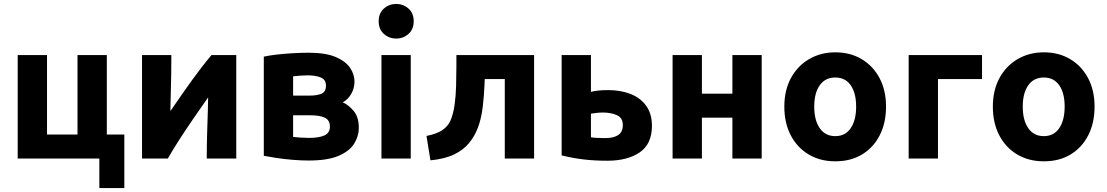

<svg xmlns="http://www.w3.org/2000/svg" viewBox="-20 -806 5629 976"><path d="M485 150V0H70V-526H219V-122H374V-526H523V-122H612V150Z M702 0V-526H851Q851 -426 848.5 -348.5Q846 -271 846 -241Q906 -329 956.5 -399Q1007 -469 1055 -526H1181V0H1031Q1031 -67 1033 -131Q1035 -195 1036.5 -243Q1038 -291 1038 -311Q1000 -257 961.5 -201Q923 -145 890 -93.5Q857 -42 833 0Z M1549 10Q1512 10 1468.5 6.5Q1425 3 1386 -3Q1347 -9 1321 -14V-518Q1347 -524 1386 -528.5Q1425 -533 1468.5 -535.5Q1512 -538 1549 -538Q1636 -538 1687 -516Q1738 -494 1760 -460.5Q1782 -427 1782 -392Q1782 -357 1765 -328Q1748 -299 1722 -286Q1750 -274 1777 -243Q1804 -212 1804 -156Q1804 -114 1780.5 -76Q1757 -38 1701.5 -14Q1646 10 1549 10ZM1470 -320H1554Q1591 -320 1614 -329.5Q1637 -339 1637 -371Q1637 -401 1611 -412Q1585 -423 1543 -423Q1529 -423 1506.5 -421.5Q1484 -420 1470 -418ZM1551 -105Q1601 -105 1629 -117.5Q1657 -130 1657 -163Q1657 -195 1631.5 -207.5Q1606 -220 1557 -220H1470V-110Q1484 -108 1507.5 -106.5Q1531 -105 1551 -105Z M1919 0V-526H2068V0ZM1994 -610Q1958 -610 1931.5 -633.5Q1905 -657 1905 -698Q1905 -739 1931.5 -762.5Q1958 -786 1994 -786Q2030 -786 2056.5 -762.5Q2083 -739 2083 -698Q2083 -657 2056.5 -633.5Q2030 -610 1994 -610Z M2168 9 2148 -115Q2199 -125 2227 -143.5Q2255 -162 2269 -191Q2284 -225 2290.5 -271Q2297 -317 2298.5 -368Q2300 -419 2300 -466V-526H2695V0H2546V-404H2444L2443 -378Q2441 -323 2434 -263.5Q2427 -204 2409 -156Q2393 -114 2364.5 -79Q2336 -44 2288.5 -21Q2241 2 2168 9Z M3068 11Q3002 11 2947 4.5Q2892 -2 2835 -16V-526H2984V-339Q2998 -343 3020.5 -345.5Q3043 -348 3072 -348Q3135 -348 3185 -328.5Q3235 -309 3264.5 -268.5Q3294 -228 3294 -166Q3294 -74 3232 -31.5Q3170 11 3068 11ZM3058 -104Q3099 -104 3122.5 -119.5Q3146 -135 3146 -170Q3146 -207 3116 -220.5Q3086 -234 3044 -234Q3029 -234 3011 -232Q2993 -230 2984 -228V-108Q2996 -106 3016 -105Q3036 -104 3058 -104Z M3399 0V-526H3548V-330H3703V-526H3852V0H3703V-208H3548V0Z M4226 14Q4149 14 4090.5 -21Q4032 -56 3999.5 -118.5Q3967 -181 3967 -264Q3967 -347 4000.5 -409Q4034 -471 4093 -505.5Q4152 -540 4226 -540Q4302 -540 4360 -505.5Q4418 -471 4451 -409Q4484 -347 4484 -264Q4484 -181 4452 -118.5Q4420 -56 4362.5 -21Q4305 14 4226 14ZM4226 -114Q4277 -114 4304.5 -154.5Q4332 -195 4332 -264Q4332 -333 4304.5 -372.5Q4277 -412 4226 -412Q4175 -412 4147 -372.5Q4119 -333 4119 -264Q4119 -195 4147 -154.5Q4175 -114 4226 -114Z M4599 0V-526H4972V-404H4748V0Z M5286 14Q5209 14 5150.5 -21Q5092 -56 5059.5 -118.5Q5027 -181 5027 -264Q5027 -347 5060.5 -409Q5094 -471 5153 -505.5Q5212 -540 5286 -540Q5362 -540 5420 -505.5Q5478 -471 5511 -409Q5544 -347 5544 -264Q5544 -181 5512 -118.5Q5480 -56 5422.5 -21Q5365 14 5286 14ZM5286 -114Q5337 -114 5364.5 -154.5Q5392 -195 5392 -264Q5392 -333 5364.5 -372.5Q5337 -412 5286 -412Q5235 -412 5207 -372.5Q5179 -333 5179 -264Q5179 -195 5207 -154.5Q5235 -114 5286 -114Z"/></svg>

Font: Ubuntu Sans ExtraBold
Style: Regular
Weight: 800
Designer: Dalton Maag Ltd
Foundry: Dalton Maag Ltd
Version: Version 1.006; ttfautohint (v1.8.4.7-5d5b)